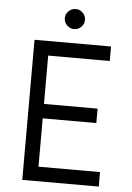

<svg xmlns="http://www.w3.org/2000/svg" viewBox="-61 -978 704 1024"><g transform="rotate(5 291.0 -466.5)"><path d="M340.6 -841.1Q324.7 -825.2 302.7 -825.2Q280.8 -825.2 264.6 -841.1Q248.5 -856.9 248.5 -878.9Q248.5 -900.9 264.6 -916.7Q280.8 -932.6 302.7 -932.6Q324.7 -932.6 340.6 -916.7Q356.4 -900.9 356.4 -878.9Q356.4 -856.9 340.6 -841.1ZM507.3 -672.4H177.7V-413.6H464.8V-336.4H177.7V-77.6H507.3V0H97.7V-750H507.3Z"/></g></svg>

Font: Now
Style: Regular
Weight: 400
Designer: Alfredo Marco Pradil
Foundry: Alfredo Marco Pradil
Version: Version 1.002;PS 001.002;hotconv 1.0.88;makeotf.lib2.5.64775